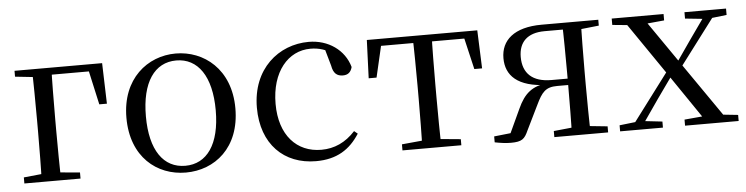

<svg xmlns="http://www.w3.org/2000/svg" viewBox="-39 -697 3403 876"><g transform="rotate(-5 1662.5 -258.5)"><path d="M123.1 0H212.3C210.3 -48.6 209.3 -160.1 209.3 -228.5V-280C209.3 -355.1 210.3 -467.4 212.3 -516H123.1C125.3 -467.4 126.3 -355.1 126.3 -280V-228.5C126.3 -160.1 125.3 -48.6 123.1 0ZM167 -483.7H407.3L375.3 -510.7L415.5 -329.9H450.4L444.7 -516H167ZM43.5 0H300.7V-27.8L182.9 -38.6H150.9L43.5 -27.8ZM43.5 -489.1 152.7 -477.4H167V-516H43.5Z M782.5 14.6C914.8 14.6 1032.5 -77.3 1032.5 -257.8C1032.5 -437.6 911.2 -530.6 782.5 -530.6C653.9 -530.6 533.4 -437.2 533.4 -257.8C533.4 -77.9 650 14.6 782.5 14.6ZM782.5 -16.4C683 -16.4 622.5 -100.8 622.5 -256.6C622.5 -412.7 683 -498.8 782.5 -498.8C881.3 -498.8 942.4 -412.7 942.4 -256.6C942.4 -100.8 881.3 -16.4 782.5 -16.4Z M1378.6 14.6C1474.2 14.6 1534.3 -24.8 1578.6 -93.9L1562.8 -106.9C1518.5 -58.3 1466.8 -35 1407.2 -35C1294.8 -35 1216.9 -117.7 1216.9 -261.5C1216.9 -408.4 1294.5 -498.8 1397 -498.8C1434.9 -498.8 1468.9 -489 1509.8 -461.9L1459.7 -501.6L1484.7 -413.5C1490.9 -378.2 1506.9 -364.4 1534.7 -364.4C1556.9 -364.4 1571 -375.1 1577.2 -399.3C1555 -478.8 1481.2 -530.6 1391.8 -530.6C1254.2 -530.6 1130.4 -430 1130.4 -251.4C1130.4 -84.4 1232.2 14.6 1378.6 14.6Z M1650.3 -341.2H1686.3L1726.2 -513.4L1683.7 -483.7H2136.2L2093.8 -513.4L2134.1 -341.2H2169.7L2162.9 -516H1657.1ZM1775.2 0H2044.8V-27.8L1930.3 -38.6H1889.9L1775.2 -27.8ZM1866.2 0H1953.8C1951.8 -48.6 1950.8 -160.1 1950.8 -228.5V-288.3C1950.8 -355.1 1951.8 -467.4 1953.8 -516H1866.2C1868.2 -467.4 1869.4 -355.1 1869.4 -288.3V-228.5C1869.4 -160.1 1868.2 -48.6 1866.2 0Z M2457.8 -516C2330.4 -516 2270.7 -460.1 2270.7 -378.7C2270.7 -300.7 2322.1 -243.7 2460.2 -240.2L2464.8 -248.8C2390.8 -242 2354.2 -211.1 2323.4 -143.5L2264 -15.3L2310.2 -39.3L2197.5 -27.1V0C2221.9 4.8 2246.3 8.6 2271.1 8.6C2322.2 8.6 2334.5 -3.1 2351.5 -41.4L2406 -152.8C2433.1 -209.4 2450.6 -231.3 2503.8 -231.3H2593.6V-260.6H2480C2394.5 -260.6 2349.8 -301.8 2349.8 -377.4C2349.8 -444.6 2388.6 -485.4 2468.7 -485.4H2593.6L2607.9 -477.4L2717.1 -489.1V-516ZM2551.4 0H2637.5C2635.5 -48.6 2634.3 -160.1 2634.3 -228.5V-288.3C2634.3 -355.1 2635.5 -467.4 2637.5 -516H2551.4C2553.4 -467.4 2554.4 -355.1 2554.4 -288.3V-240.4C2554.4 -160.1 2553.4 -48.6 2551.4 0ZM2470.7 0H2717.1V-27.8L2611.5 -38.6H2577.5L2470.7 -27.8Z M2772 0H2968.1V-27.8L2879.2 -37.8H2859.4L2772 -27.8ZM2817.2 0H2864.6L2956.4 -132.5L3050 -264.1H3052.1L3030.9 -284.1ZM3069.4 0H3314.9V-27.8L3211.7 -38.6H3189.6L3069.4 -27.8ZM3056.2 -241.4 3263.4 -516H3217.1L3127.9 -389.8L3039.5 -262.6H3036.4ZM3174.7 0H3271.3L3071.5 -288.7L2914.4 -516H2822L3013.9 -236.1ZM2778.6 -486.8 2878.9 -477.1H2913.8L3016.1 -486.8V-516H2778.6ZM3111.8 -486.8 3202.1 -477.4H3220.9L3302.2 -486.8V-516H3111.8Z"/></g></svg>

Font: Source Han Serif CN VF
Style: Regular
Weight: 250
Designer: Ryoko NISHIZUKA 西塚涼子 (kana & ideographs); Frank Grießhammer (Latin, Greek & Cyrillic); Wenlong ZHANG 张文龙 (bopomofo); San
Foundry: Adobe
Version: Version 2.002;hotconv 1.1.0;makeotfexe 2.6.0